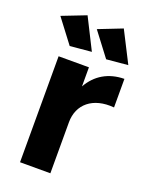

<svg xmlns="http://www.w3.org/2000/svg" viewBox="-145 -843 705 916"><g transform="rotate(20 208.0 -384.5)"><path d="M216 -612 137 -769 16 -722 107 -602ZM401 -612 321 -769 201 -722 292 -602ZM228 -441V-538H74V0H228V-259C228 -350 296 -409 406 -399V-544C326 -543 265 -507 228 -441Z"/></g></svg>

Font: Juman SemiBold
Style: Regular
Weight: 600
Designer: Bandar Raffah (Arabic) Julieta Ulanovsky (Latin)
Foundry: Caramella
Version: Version 5.022;PS 005.022;hotconv 1.0.88;makeotf.lib2.5.64775